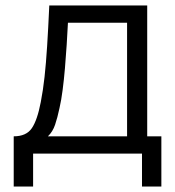

<svg xmlns="http://www.w3.org/2000/svg" viewBox="-20 -560 638 700"><path d="M100.7 120H30V-63Q76 -63 96.1 -92.7Q116.2 -122.3 128.7 -188Q137 -230.5 142.4 -279.5Q147.8 -328.5 151.8 -391.7Q155.8 -454.8 159.7 -540H516.7V-63H568.3V120H497.7V0H100.7ZM154.7 -63H443.3V-477H227.7Q225.8 -438.8 223.1 -396.3Q220.3 -353.8 216.8 -311.5Q213.2 -269.2 208.3 -231.8Q203.5 -194.3 197 -166.3Q189.5 -130.7 180.8 -105.2Q172.2 -79.7 154.7 -63Z"/></svg>

Font: Manrope Variable Light
Style: Regular
Weight: 200
Designer: Mikhail Sharanda
Foundry: Mikhail Sharanda
Version: Version 4.505